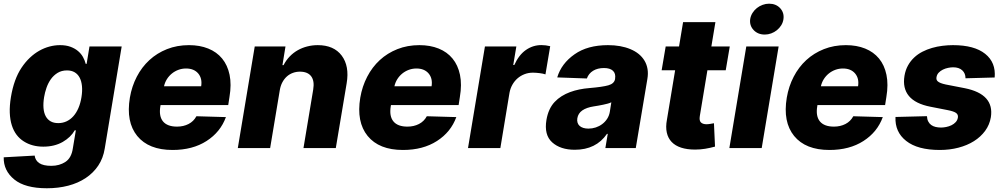

<svg xmlns="http://www.w3.org/2000/svg" viewBox="-22 -795 5389 1031"><path d="M-2.1 49.7 164.1 40.5Q167.3 66.4 188.9 81Q210.6 95.5 253.6 95.5Q297.2 95.5 329.5 74.2Q361.9 52.9 369.3 0.7L385.3 -95.2H379.3Q358.3 -57.9 314.6 -32.7Q270.2 -7.5 210.6 -7.5Q150.2 -7.5 106.2 -35.5Q83.8 -49.4 67.3 -71Q50.8 -92.7 41.4 -122.3Q32 -152 30.5 -189.6Q29.1 -227.3 36.6 -273.4Q52.6 -370 93.4 -431.1Q114 -462 138.3 -484.9Q162.6 -507.8 189.1 -522.7Q215.6 -537.6 243.8 -545.1Q272 -552.6 300.4 -552.6Q332.4 -552.6 356.2 -543.9Q380 -535.2 396.7 -521.1Q413.4 -507.1 423.5 -489Q433.6 -470.9 438.2 -452.1H443.2L458.5 -545.5H631.4L540.5 2.1Q532.3 54.3 505.7 94.1Q479 133.9 438.2 161Q397.4 188.2 344.3 202.1Q291.2 215.9 229.8 215.9Q112.6 215.9 54.7 168.7Q-3.6 121.1 -2.1 49.7ZM290.8 -133.9Q314.6 -133.9 335 -143.3Q355.5 -152.7 371.6 -170.6Q387.8 -188.6 399 -214.5Q410.2 -240.4 415.5 -273.4Q420.8 -306.5 418.1 -333.1Q415.5 -359.7 405.5 -378.4Q395.6 -397 378.6 -407Q361.5 -416.9 337.7 -416.9Q308.9 -416.9 287.5 -403.8Q266 -390.6 251.2 -369.9Q236.5 -349.1 227.6 -323.5Q218.8 -297.9 214.8 -273.4Q209.5 -240.8 211.6 -214.8Q213.8 -188.9 223.4 -171Q233 -153.1 249.8 -143.5Q266.7 -133.9 290.8 -133.9Z M675.4 -270.6Q685.7 -331.3 712.5 -383Q739.3 -434.7 780.2 -472.3Q821 -509.9 874.8 -531.2Q928.6 -552.6 992.9 -552.6Q1050.8 -552.6 1096.2 -534.3Q1141.7 -516 1170.8 -480.6Q1199.9 -445.3 1210.8 -393.3Q1221.6 -341.3 1210.2 -274.1L1203.5 -230.8H840.2L839.1 -224.4Q830.3 -171.2 853.3 -143.1Q876.4 -115.1 928.6 -115.1Q963.1 -115.1 990.4 -129.1Q1017.8 -143.1 1032.7 -170.8L1191.1 -166.2Q1161.9 -85.9 1087.4 -38Q1012.4 10.3 904.5 10.3Q776.3 10.3 714.8 -65Q653.8 -140.3 675.4 -270.6ZM858.7 -331.7H1058.2Q1065 -373.6 1042.3 -400.6Q1019.5 -427.2 976.9 -427.2Q955.6 -427.2 936.3 -420.1Q916.9 -413 901.1 -400.2Q885.3 -387.4 874.3 -370Q863.3 -352.6 858.7 -331.7Z M1345.9 -545.5H1511L1494.7 -445.3H1500.7Q1514.2 -471.6 1533.6 -491.7Q1552.9 -511.7 1576.7 -525.2Q1600.5 -538.7 1627.8 -545.6Q1655.2 -552.6 1684.3 -552.6Q1770.6 -552.6 1812.9 -496.4Q1855.1 -440 1839.5 -347.7L1781.2 0H1607.6L1659.8 -313.6Q1667.6 -360.4 1649 -385.3Q1630.3 -410.2 1588.4 -410.2Q1568.2 -410.2 1550.1 -403.4Q1532 -396.7 1517.9 -383.9Q1503.9 -371.1 1494.1 -352.8Q1484.4 -334.5 1480.5 -311.1L1428.6 0H1255Z M1912.6 -270.6Q1922.9 -331.3 1949.8 -383Q1976.6 -434.7 2017.4 -472.3Q2058.2 -509.9 2112 -531.2Q2165.8 -552.6 2230.1 -552.6Q2288 -552.6 2333.5 -534.3Q2378.9 -516 2408 -480.6Q2437.1 -445.3 2448 -393.3Q2458.8 -341.3 2447.4 -274.1L2440.7 -230.8H2077.4L2076.3 -224.4Q2067.5 -171.2 2090.6 -143.1Q2113.6 -115.1 2165.8 -115.1Q2200.3 -115.1 2227.6 -129.1Q2255 -143.1 2269.9 -170.8L2428.3 -166.2Q2399.1 -85.9 2324.6 -38Q2249.6 10.3 2141.7 10.3Q2013.5 10.3 1952.1 -65Q1891 -140.3 1912.6 -270.6ZM2095.9 -331.7H2295.5Q2302.2 -373.6 2279.5 -400.6Q2256.7 -427.2 2214.1 -427.2Q2192.8 -427.2 2173.5 -420.1Q2154.1 -413 2138.3 -400.2Q2122.5 -387.4 2111.5 -370Q2100.5 -352.6 2095.9 -331.7Z M2491.1 0 2582 -545.5H2750.7L2734 -446H2739.7Q2764.2 -500.4 2802 -526.6Q2839.8 -552.9 2884.9 -552.9Q2908.4 -552.9 2932.5 -546.9L2907 -395.6Q2900.9 -397.7 2892.8 -399.5Q2884.6 -401.3 2875.5 -402.3Q2866.5 -403.4 2857.2 -404.1Q2848 -404.8 2839.8 -404.8Q2815.7 -404.8 2794.6 -396.7Q2773.4 -388.5 2756.9 -374.1Q2740.4 -359.7 2729.2 -339.7Q2718 -319.6 2713.8 -296.2L2664.8 0Z M2912.3 -151.3Q2922.6 -211.6 2956.3 -247.5Q2973 -265.3 2994 -278.4Q3014.9 -291.5 3038.9 -300.4Q3062.9 -309.3 3089.1 -314.6Q3115.4 -320 3143.1 -322.1Q3213.8 -328.1 3245 -337Q3276.3 -345.9 3280.9 -370.7V-372.5Q3285.2 -400.2 3269.4 -415Q3253.6 -429.7 3221.2 -429.7Q3186.8 -429.7 3162.8 -415Q3138.8 -400.2 3129.3 -373.6L2970.2 -379.3Q2992.5 -453.8 3062.9 -503.2Q3132.5 -552.6 3242.9 -552.6Q3311.8 -552.6 3362.9 -531.2Q3388.5 -520.6 3407.7 -505Q3426.8 -489.3 3438.9 -469.1Q3451 -448.9 3455.1 -424.2Q3459.2 -399.5 3454.2 -370.7L3392 0H3228.7L3241.5 -76H3237.2Q3178.6 9.2 3064.6 9.2Q2987.2 9.2 2942.8 -30.9Q2898.8 -70.7 2912.3 -151.3ZM3137.8 -104.4Q3158 -104.4 3177 -110.6Q3196 -116.8 3211.6 -128.6Q3227.3 -140.3 3238.1 -156.8Q3248.9 -173.3 3252.5 -193.9L3260.7 -245.7Q3252.8 -241.8 3242.2 -238.8Q3231.5 -235.8 3218 -233Q3204.2 -230.1 3191.2 -227.8Q3178.3 -225.5 3166.2 -223.7Q3127.5 -217.7 3104.9 -202.1Q3082.4 -186.4 3078.1 -159.8Q3076 -146.7 3079.4 -136.2Q3082.7 -125.7 3090.6 -118.8Q3098.4 -111.9 3110.4 -108.1Q3122.5 -104.4 3137.8 -104.4Z M3552.6 -545.5H3624.3L3646 -676.1H3819.6L3797.9 -545.5H3896.7L3875 -417.6H3776.6L3735.8 -171.5Q3731.9 -147.4 3741.8 -137.6Q3751.8 -127.8 3772.7 -127.8Q3777.7 -127.8 3783.2 -128.6Q3788.7 -129.3 3794 -130.1Q3799.4 -131 3804 -131.9Q3808.6 -132.8 3811.8 -133.2L3817.5 -7.8Q3790.8 -0.4 3764.4 3.9Q3737.9 8.2 3710.2 8.2Q3667.6 8.2 3635.8 -2.1Q3604 -12.4 3584.7 -32.7Q3565.3 -52.9 3558.6 -82.9Q3551.8 -112.9 3559.3 -152.3L3603.3 -417.6H3530.9Z M3985.4 -545.5H4159.1L4068.2 0H3894.5ZM4006.4 -692.5Q4009.2 -710.2 4018.8 -725.5Q4028.4 -740.8 4042.3 -751.8Q4056.1 -762.8 4073.2 -769Q4090.2 -775.2 4107.6 -775.2Q4144.9 -775.2 4167.3 -751.1Q4189.6 -726.9 4185 -692.5Q4182.5 -674.4 4173.1 -659.3Q4163.7 -644.2 4149.9 -633Q4136 -621.8 4119.1 -615.6Q4102.3 -609.4 4084.5 -609.4Q4047.6 -609.4 4024.5 -633.9Q4001.8 -658.4 4006.4 -692.5Z M4202.8 -270.6Q4213.1 -331.3 4239.9 -383Q4266.7 -434.7 4307.5 -472.3Q4348.4 -509.9 4402.2 -531.2Q4456 -552.6 4520.2 -552.6Q4578.1 -552.6 4623.6 -534.3Q4669 -516 4698.2 -480.6Q4727.3 -445.3 4738.1 -393.3Q4748.9 -341.3 4737.6 -274.1L4730.8 -230.8H4367.5L4366.5 -224.4Q4357.6 -171.2 4380.7 -143.1Q4403.8 -115.1 4456 -115.1Q4490.4 -115.1 4517.8 -129.1Q4545.1 -143.1 4560 -170.8L4718.4 -166.2Q4689.3 -85.9 4614.7 -38Q4539.8 10.3 4431.8 10.3Q4303.6 10.3 4242.2 -65Q4181.1 -140.3 4202.8 -270.6ZM4386 -331.7H4585.6Q4592.3 -373.6 4569.6 -400.6Q4546.9 -427.2 4504.3 -427.2Q4483 -427.2 4463.6 -420.1Q4444.2 -413 4428.4 -400.2Q4412.6 -387.4 4401.6 -370Q4390.6 -352.6 4386 -331.7Z M4786.6 -166.9 4955.6 -171.2Q4956.3 -154.5 4962.4 -142.8Q4968.4 -131 4978.5 -123.8Q4988.6 -116.5 5002.1 -113.3Q5015.6 -110.1 5031.2 -110.1Q5044 -110.1 5058.9 -113.1Q5073.9 -116.1 5087.2 -122.5Q5100.5 -128.9 5110.1 -139.4Q5119.7 -149.9 5121.8 -164.8Q5123.9 -179.7 5111.7 -188.6Q5099.4 -197.4 5066.4 -203.8L4974.1 -221.9Q4893.5 -237.6 4858.7 -279.5Q4823.9 -321.4 4834.9 -388.1Q4840.2 -419.4 4853.9 -443.7Q4867.5 -468 4887.1 -486.3Q4906.6 -504.6 4931.1 -517.2Q4955.6 -529.8 4982.8 -537.6Q5009.9 -545.5 5038.7 -549Q5067.5 -552.6 5095.2 -552.6Q5209.9 -552.6 5268.1 -506Q5326.3 -459.5 5319.2 -378.9L5162.6 -374.6Q5162.6 -401.3 5145.1 -417.4Q5127.5 -433.6 5096.2 -433.6Q5083.8 -433.6 5069.1 -430.6Q5054.3 -427.6 5041.2 -421.2Q5028.1 -414.8 5018.5 -404.7Q5008.9 -394.5 5006.7 -380Q5005.7 -373.6 5007.1 -368.1Q5008.5 -362.6 5014 -357.8Q5019.5 -353 5029.8 -348.9Q5040.1 -344.8 5056.5 -341.3L5158.7 -321.4Q5318.2 -289.4 5298.7 -165.5Q5291.9 -125 5268.1 -92.5Q5244.3 -60 5207.9 -37.1Q5171.5 -14.2 5124.6 -2Q5077.8 10.3 5024.5 10.3Q4905.2 10.3 4843.8 -38.4Q4782.7 -86.6 4786.6 -166.9Z"/></svg>

Font: Inter P Extra Bold
Style: Italic
Weight: 800
Italic angle: 9.39999°
Designer: Rasmus Andersson
Foundry: rsms
Version: Version 3.018;git-588b23468